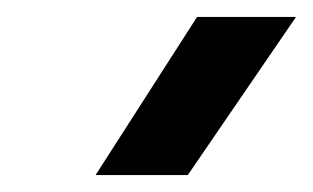

<svg xmlns="http://www.w3.org/2000/svg" viewBox="-20 -729 370 227"><path d="M93 -522 213 -709H330L202 -522Z"/></svg>

Font: Kanit Medium
Style: Italic
Weight: 500
Italic angle: -12°
Designer: Katatrad Team
Foundry: CadsonDemak
Version: Version 2.000; ttfautohint (v1.8.3)